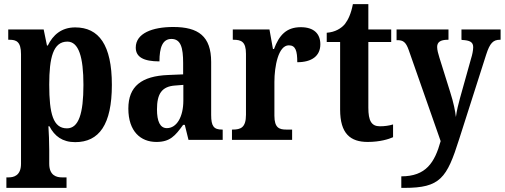

<svg xmlns="http://www.w3.org/2000/svg" viewBox="-20 -679 2450 932"><path d="M11 233H303V182H280C256 182 219 174 219 116V49C219 10 217 -36 215 -66H220C245 -18 283 11 345 11C461 11 523 -74 523 -267C523 -461 460 -546 345 -546C278 -546 237 -509 212 -458H208L192 -536H20V-486H26C59 -486 82 -477 82 -416V116C82 174 46 182 22 182H11ZM305 -56C238 -56 219 -127 219 -268C219 -399 238 -477 307 -477C362 -477 385 -402 385 -267C385 -128 362 -56 305 -56Z M739 10C805 10 830 -19 869 -73H877L895 0H1061V-50H1058C1018 -50 1005 -66 1005 -121V-378C1005 -503 943 -548 821 -548C719 -548 639 -517 639 -448C639 -402 677 -381 754 -381C754 -448 769 -490 812 -490C858 -490 869 -447 869 -373V-318L797 -315C667 -310 603 -260 603 -152C603 -41 663 10 739 10ZM790 -57C757 -57 742 -90 742 -148C742 -222 764 -260 832 -264L870 -267V-191C870 -112 838 -57 790 -57Z M1106 0H1398V-50H1370C1336 -50 1312 -58 1312 -117V-281C1312 -357 1331 -459 1382 -459C1415 -459 1423 -432 1423 -377C1493 -377 1535 -407 1535 -464C1535 -514 1505 -547 1440 -547C1370 -547 1335 -508 1310 -441H1305L1288 -536H1110V-486H1113C1151 -486 1174 -477 1174 -418V-122C1174 -59 1148 -50 1109 -50H1106Z M1765 10C1825 10 1868 -4 1888 -13V-75C1869 -69 1847 -66 1824 -66C1783 -66 1768 -93 1768 -156V-475H1879V-536H1768V-659H1693C1684 -612 1670 -583 1654 -562C1636 -541 1607 -523 1566 -520V-475H1631V-147C1631 -30 1681 10 1765 10Z M1928 177V233H1943C2117 233 2149 186 2209 -4L2340 -414C2358 -470 2374 -486 2407 -486H2410V-536H2220V-486L2224 -485C2259 -483 2277 -476 2277 -450C2277 -435 2272 -411 2267 -396L2213 -203C2206 -177 2197 -143 2193 -111C2190 -139 2182 -180 2165 -233L2113 -399C2107 -418 2102 -437 2102 -451C2102 -474 2117 -486 2154 -486H2157V-536H1905V-484H1909C1936 -484 1950 -476 1964 -436L2119 6C2090 110 2048 177 1928 177Z"/></svg>

Font: Noto Serif Tamil Condensed
Style: Bold Italic
Weight: 700
Width: 3
Italic angle: -12°
Designer: Indian Type Foundry, Tom Grace, and the Monotype Design Team
Foundry: Monotype Imaging Inc.
Version: Version 2.003